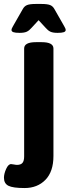

<svg xmlns="http://www.w3.org/2000/svg" viewBox="-52 -738 352 970"><path d="M-32 160Q-32 140 -21 115.5Q-10 91 4 91Q9 91 18.5 93Q28 95 34 95Q53 95 61.5 85Q70 75 70 52V-493Q70 -525 130 -525H158Q218 -525 218 -493V50Q218 129 177.5 170.5Q137 212 72 212Q13 212 -9.5 200.5Q-32 189 -32 160ZM6 -587Q6 -592 12 -602.5Q18 -613 19 -615L63 -692Q71 -707 85 -712.5Q99 -718 129 -718H157Q187 -718 201 -712.5Q215 -707 223 -692L267 -615Q268 -613 274 -602.5Q280 -592 280 -587Q280 -579 270.5 -575.5Q261 -572 239 -572Q215 -572 202.5 -578Q190 -584 179 -597L143 -636L107 -597Q96 -584 83.5 -578Q71 -572 47 -572Q25 -572 15.5 -575.5Q6 -579 6 -587Z"/></svg>

Font: Asap-Bold
Style: Bold
Weight: 700
Designer: Pablo Cosgaya
Foundry: Omnibus-Type
Version: Version 2.000; ttfautohint (v1.8)